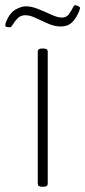

<svg xmlns="http://www.w3.org/2000/svg" viewBox="-30 -710 325 732"><path d="M130 2Q122 2 118 -1Q114 -4 114 -10V-513Q114 -519 118 -522Q122 -525 130 -525H136Q144 -525 148 -522Q152 -519 152 -513V-10Q152 -4 148 -1Q144 2 136 2ZM9 -606Q5 -606 0.5 -606.5Q-4 -607 -7 -608.5Q-10 -610 -10 -613Q-10 -616 -9 -619.5Q-8 -623 -7 -627Q8 -662 30 -674Q52 -686 68 -686Q90 -686 116 -675.5Q142 -665 166 -654Q190 -643 205 -643Q223 -643 232 -655Q241 -667 246.5 -678.5Q252 -690 256 -690Q262 -690 268.5 -686.5Q275 -683 275 -680Q275 -677 273 -671Q271 -665 264 -651Q252 -629 237.5 -619Q223 -609 201 -609Q178 -609 153 -620Q128 -631 106 -641.5Q84 -652 67 -652Q49 -652 37.5 -640.5Q26 -629 19.5 -617.5Q13 -606 9 -606Z"/></svg>

Font: Asap Thin
Style: Regular
Weight: 250
Designer: Pablo Cosgaya
Foundry: Omnibus-Type
Version: Version 3.001